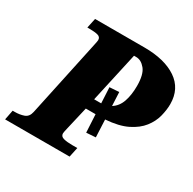

<svg xmlns="http://www.w3.org/2000/svg" viewBox="-182 -877 1046 1039"><g transform="rotate(30 341.5 -357.0)"><path d="M-25 0 -13 -61H0Q31 -61 56.5 -70Q82 -79 89 -112L190 -585Q197 -616 197 -623Q197 -643 177 -648Q157 -653 125 -653H112L125 -714H433Q560 -714 634 -664Q708 -614 708 -518Q708 -482 697.5 -441Q687 -400 658.5 -363.5Q630 -327 578.5 -301.5Q527 -276 444 -270L449 -161L391 -157L385 -269H324L291 -127Q288 -114 286 -105Q284 -96 284 -91Q284 -72 305.5 -66.5Q327 -61 358 -61H391L378 0ZM372 -335Q377 -335 382 -335L377 -433L436 -437L440 -352Q474 -373 488.5 -415Q503 -457 503 -513Q503 -585 477.5 -616Q452 -647 421 -647H407L338 -335Z"/></g></svg>

Font: Noto Serif Black
Style: Italic
Weight: 900
Italic angle: -12°
Designer: Monotype Design Team
Foundry: Monotype Imaging Inc.
Version: Version 2.013